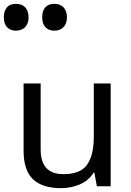

<svg xmlns="http://www.w3.org/2000/svg" viewBox="-44 -971 682 1001"><path d="M533 -536V0H461L448 -71H444Q418 -29 372 -9.5Q326 10 274 10Q177 10 128 -36.5Q79 -83 79 -185V-536H168V-191Q168 -63 287 -63Q376 -63 410.5 -113Q445 -163 445 -257V-536ZM239 -811Q210 -811 193 -829Q176 -847 176 -881Q176 -914 192 -932.5Q208 -951 239 -951Q271 -951 288 -932Q305 -913 305 -881Q305 -848 287 -829.5Q269 -811 239 -811ZM39 -811Q10 -811 -7 -829Q-24 -847 -24 -881Q-24 -914 -8 -932.5Q8 -951 39 -951Q71 -951 88 -932Q105 -913 105 -881Q105 -848 87 -829.5Q69 -811 39 -811Z"/></svg>

Font: Noto Sans Tifinagh Air
Style: Regular
Weight: 400
Designer: JamraPatel
Foundry: JamraPatel LLC
Version: Version 2.006; ttfautohint (v1.8.4.7-5d5b)